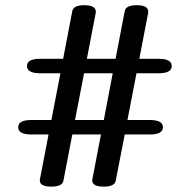

<svg xmlns="http://www.w3.org/2000/svg" viewBox="-20 -694 718 726"><path d="M372.6 11.7Q328.6 11.7 328.6 -12.2Q328.6 -13.2 328.9 -13.9Q329.1 -14.6 329.1 -15.6L361.8 -185.5H253.4L219.7 -10.3Q215.3 11.7 174.3 11.7Q130.4 11.7 130.4 -12.2Q130.4 -13.2 130.6 -13.9Q130.9 -14.6 130.9 -15.6L163.6 -185.5H98.1Q48.8 -185.5 48.8 -212.9Q48.8 -240.2 98.1 -240.2H174.3L208.5 -417H131.8Q82 -417 82 -444.3Q82 -471.7 131.8 -471.7H218.8L253.4 -652.3Q257.8 -674.3 298.8 -674.3Q342.3 -674.3 342.3 -649.4Q342.3 -646 341.8 -644.5L308.6 -471.7H417L451.7 -652.3Q456.1 -674.3 497.1 -674.3Q540.5 -674.3 540.5 -649.9Q540.5 -646 540 -644L506.8 -471.7H580.1Q629.4 -471.7 629.4 -444.3Q629.4 -417 580.1 -417H496.1L461.9 -240.2H546.4Q596.2 -240.2 596.2 -212.9Q596.2 -185.5 546.4 -185.5H451.7L417.5 -10.3Q413.1 11.7 372.6 11.7ZM372.6 -240.2 406.2 -417H297.9L263.7 -240.2Z"/></svg>

Font: Gayathri
Style: Bold
Weight: 700
Designer: Binoy Dominic <binoy.domenic@gmail.com>
Foundry: SMC
Version: Version 1.000